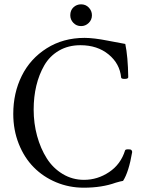

<svg xmlns="http://www.w3.org/2000/svg" viewBox="-20 -850 648 883"><path d="M353 -730Q331.5 -730 317.4 -744.9Q303.2 -759.8 303.2 -779.8Q303.2 -802.7 317.9 -816.4Q332.5 -830.1 353 -830.1Q374.5 -830.1 388.7 -814.9Q402.8 -799.8 402.8 -779.8Q402.8 -758.8 387.9 -744.4Q373 -730 353 -730ZM365.2 13.2Q297.9 13.2 238.3 -11.7Q178.7 -36.6 135.3 -80.6Q91.8 -124.5 66.4 -188.2Q41 -252 41 -326.2Q41 -422.4 80.1 -501.2Q119.1 -580.1 194.8 -627.9Q270.5 -675.8 369.1 -675.8Q411.1 -675.8 476.8 -662.8Q542.5 -649.9 556.2 -647.9Q568.4 -589.8 569.8 -495.1Q569.8 -487.3 554 -487.1Q538.1 -486.8 537.1 -493.2Q531.2 -557.1 479.5 -599.6Q427.7 -642.1 350.1 -642.1Q293.9 -642.1 251.2 -617.2Q208.5 -592.3 183.8 -549.6Q159.2 -506.8 147 -455.6Q134.8 -404.3 134.8 -346.2Q134.8 -282.7 150.6 -224.9Q166.5 -167 195.1 -121.8Q223.6 -76.7 268.3 -49.8Q313 -22.9 366.2 -22.9Q428.7 -22.9 481.9 -58.6Q535.2 -94.2 555.2 -158.2Q556.6 -163.1 568.6 -163.3Q580.6 -163.6 584 -160.2Q587.9 -156.2 587.9 -150.9Q572.3 -58.6 545.9 -18.1Q535.2 -16.6 512.2 -9.8Q448.7 13.2 365.2 13.2Z"/></svg>

Font: Junicode SmCond
Style: Regular
Weight: 400
Width: 4
Designer: Peter S. Baker
Version: Version 2.206